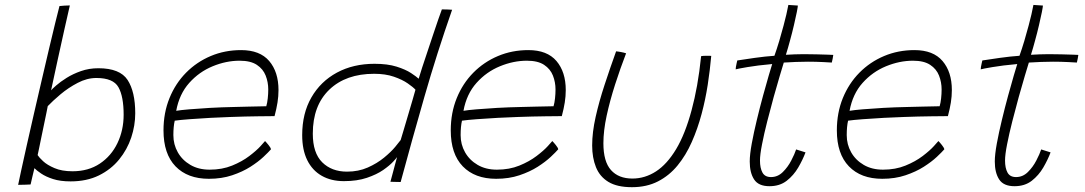

<svg xmlns="http://www.w3.org/2000/svg" viewBox="-20 -738 4396 778"><path d="M53.5 11Q57 -6.5 66.2 -48.8Q75.5 -91 88.5 -149.5Q101.5 -208 117 -275Q132.5 -342 148.2 -409.8Q164 -477.5 178.2 -538.2Q192.5 -599 203.8 -645Q215 -691 221 -713.5Q228 -714.5 241.5 -715.2Q255 -716 263 -716Q253.5 -675 240.8 -618.2Q228 -561.5 214.2 -497.8Q200.5 -434 187 -372Q191.5 -377.5 208 -392Q224.5 -406.5 250 -422.5Q275.5 -438.5 308.2 -450Q341 -461.5 378.5 -461.5Q466 -461.5 497 -414Q528 -366.5 528 -279Q528 -229.5 511.8 -180.8Q495.5 -132 462.8 -91.8Q430 -51.5 380.8 -27.2Q331.5 -3 266 -3Q224.5 -3 195 -12.5Q165.5 -22 146.8 -34.8Q128 -47.5 119.5 -56.5Q116 -42 111.2 -22Q106.5 -2 104 9.5Q98.5 10 80.2 10.5Q62 11 53.5 11ZM132.5 -109.5Q138 -100.5 154.5 -85Q171 -69.5 200.8 -56.8Q230.5 -44 274 -44Q338 -44 384.5 -75Q431 -106 456 -158.2Q481 -210.5 481 -273Q481 -347 460 -384.5Q439 -422 370.5 -422Q332.5 -422 294.8 -402.2Q257 -382.5 225.2 -355.8Q193.5 -329 173.5 -308Q172.5 -301.5 168.2 -281.2Q164 -261 158.5 -234.5Q153 -208 147.5 -181.5Q142 -155 138 -135.2Q134 -115.5 132.5 -109.5Z M1078 -133Q1068.5 -122 1047.5 -102.2Q1026.5 -82.5 994.8 -62.2Q963 -42 920.8 -27.8Q878.5 -13.5 826.5 -13.5Q740 -13.5 691.2 -64Q642.5 -114.5 642.5 -209.5Q642.5 -281 666.8 -340.5Q691 -400 734 -443.5Q777 -487 834 -511Q891 -535 957 -535Q1033 -535 1070.8 -490.8Q1108.5 -446.5 1108.5 -373Q1108.5 -348 1104.5 -322.8Q1100.5 -297.5 1092.5 -267.5Q1089 -267.5 1071.8 -267.2Q1054.5 -267 1028.5 -266.8Q1002.5 -266.5 972.8 -265.8Q943 -265 914.5 -264Q878.5 -263 833.5 -260.5Q788.5 -258 748.5 -255Q708.5 -252 688 -249Q682.5 -225.5 682.5 -190.5Q682.5 -152.5 700.5 -120.8Q718.5 -89 751.5 -69.8Q784.5 -50.5 829.5 -50.5Q880 -50.5 920.5 -67Q961 -83.5 990.2 -105.8Q1019.5 -128 1035.8 -146Q1052 -164 1054 -166.5Q1056.5 -164 1060.2 -159.8Q1064 -155.5 1068 -150.5Q1072 -145.5 1074.8 -141Q1077.5 -136.5 1078 -133ZM694 -289Q711 -292 746.8 -295Q782.5 -298 830 -300.8Q877.5 -303.5 929 -304.5Q959.5 -305.5 988.2 -306Q1017 -306.5 1036.8 -307Q1056.5 -307.5 1059 -307.5Q1063 -321 1065 -339.5Q1067 -358 1067 -375.5Q1067 -405 1056.5 -431.8Q1046 -458.5 1020.8 -475.2Q995.5 -492 951 -492Q896.5 -492 841.8 -469.5Q787 -447 746.8 -402Q706.5 -357 694 -289Z M1562 -1.5Q1565 -12 1570.5 -33Q1576 -54 1581.5 -74.2Q1587 -94.5 1589 -101.5Q1587 -98 1573 -82.8Q1559 -67.5 1532.8 -49.2Q1506.5 -31 1466.8 -17.5Q1427 -4 1373.5 -4Q1321.5 -4 1283.5 -25.8Q1245.5 -47.5 1225 -89Q1204.5 -130.5 1204.5 -190.5Q1204.5 -278.5 1241.8 -343.2Q1279 -408 1345.2 -443.8Q1411.5 -479.5 1497.5 -479.5Q1550.5 -479.5 1587 -468Q1623.5 -456.5 1645.5 -442Q1667.5 -427.5 1676.5 -419Q1681 -435 1690.5 -464Q1700 -493 1711.8 -528Q1723.5 -563 1735 -597.5Q1746.5 -632 1756 -659.5Q1765.5 -687 1770.5 -700Q1781.5 -700 1793.5 -699.5Q1805.5 -699 1812 -698.5Q1750 -521 1699.8 -346Q1649.5 -171 1603.5 -0.5Q1597 -0.5 1588 -0.8Q1579 -1 1571.5 -1.2Q1564 -1.5 1562 -1.5ZM1386 -42.5Q1432.5 -42.5 1470.2 -59.2Q1508 -76 1536.2 -99.2Q1564.5 -122.5 1581.5 -143Q1598.5 -163.5 1603.5 -170.5Q1607.5 -184 1616 -212.2Q1624.5 -240.5 1634 -273Q1643.5 -305.5 1651.8 -333.5Q1660 -361.5 1663.5 -374.5Q1654 -385 1632 -400.2Q1610 -415.5 1576 -427.2Q1542 -439 1496 -439Q1381.5 -439 1314.5 -374.8Q1247.5 -310.5 1247.5 -196.5Q1247.5 -118 1285.8 -80.2Q1324 -42.5 1386 -42.5Z M2242 -133Q2232.5 -122 2211.5 -102.2Q2190.5 -82.5 2158.8 -62.2Q2127 -42 2084.8 -27.8Q2042.5 -13.5 1990.5 -13.5Q1904 -13.5 1855.2 -64Q1806.5 -114.5 1806.5 -209.5Q1806.5 -281 1830.8 -340.5Q1855 -400 1898 -443.5Q1941 -487 1998 -511Q2055 -535 2121 -535Q2197 -535 2234.8 -490.8Q2272.5 -446.5 2272.5 -373Q2272.5 -348 2268.5 -322.8Q2264.5 -297.5 2256.5 -267.5Q2253 -267.5 2235.8 -267.2Q2218.5 -267 2192.5 -266.8Q2166.5 -266.5 2136.8 -265.8Q2107 -265 2078.5 -264Q2042.5 -263 1997.5 -260.5Q1952.5 -258 1912.5 -255Q1872.5 -252 1852 -249Q1846.5 -225.5 1846.5 -190.5Q1846.5 -152.5 1864.5 -120.8Q1882.5 -89 1915.5 -69.8Q1948.5 -50.5 1993.5 -50.5Q2044 -50.5 2084.5 -67Q2125 -83.5 2154.2 -105.8Q2183.5 -128 2199.8 -146Q2216 -164 2218 -166.5Q2220.5 -164 2224.2 -159.8Q2228 -155.5 2232 -150.5Q2236 -145.5 2238.8 -141Q2241.5 -136.5 2242 -133ZM1858 -289Q1875 -292 1910.8 -295Q1946.5 -298 1994 -300.8Q2041.5 -303.5 2093 -304.5Q2123.5 -305.5 2152.2 -306Q2181 -306.5 2200.8 -307Q2220.5 -307.5 2223 -307.5Q2227 -321 2229 -339.5Q2231 -358 2231 -375.5Q2231 -405 2220.5 -431.8Q2210 -458.5 2184.8 -475.2Q2159.5 -492 2115 -492Q2060.5 -492 2005.8 -469.5Q1951 -447 1910.8 -402Q1870.5 -357 1858 -289Z M2821 -510.5Q2823.5 -511 2829 -511.5Q2834.5 -512 2840.5 -512Q2846 -512 2853 -512Q2860 -512 2862 -511.5Q2857 -454.5 2847.8 -394.5Q2838.5 -334.5 2823 -276.5Q2807 -216.5 2783.2 -162.8Q2759.5 -109 2725.8 -67.8Q2692 -26.5 2646.2 -3Q2600.5 20.5 2540.5 20.5Q2480.5 20.5 2445.2 -1Q2410 -22.5 2394.8 -60.8Q2379.5 -99 2379.5 -148.5Q2379.5 -201.5 2393.5 -264Q2407.5 -326.5 2429.8 -394.2Q2452 -462 2476.5 -530Q2481 -529.5 2486.5 -528.8Q2492 -528 2497 -527Q2502.5 -526 2507.2 -524.8Q2512 -523.5 2517 -522Q2493.5 -461 2472.5 -395.8Q2451.5 -330.5 2438.2 -269.2Q2425 -208 2425 -157.5Q2425 -83 2455.8 -48.8Q2486.5 -14.5 2542.5 -14.5Q2593.5 -14.5 2638.2 -43.5Q2683 -72.5 2719.8 -133.8Q2756.5 -195 2782.5 -292Q2795 -338 2804.8 -392.5Q2814.5 -447 2821 -510.5Z M3244 -120.5Q3233 -91 3214.5 -59.2Q3196 -27.5 3167.8 -5.5Q3139.5 16.5 3098 16.5Q3053.5 16.5 3035.8 -10.8Q3018 -38 3018 -83.5Q3018 -111.5 3026.2 -156.5Q3034.5 -201.5 3046.8 -252.2Q3059 -303 3072 -350.5Q3085 -398 3095.2 -432.8Q3105.5 -467.5 3109 -478.5Q3048.5 -473 3009 -466.2Q2969.5 -459.5 2961 -457Q2961 -460.5 2962 -467.2Q2963 -474 2964.8 -481.2Q2966.5 -488.5 2967.5 -493Q2995.5 -497.5 3038.5 -503.5Q3081.5 -509.5 3118 -512Q3128 -540 3137.5 -571.8Q3147 -603.5 3155 -634Q3161.5 -658 3166.5 -679.8Q3171.5 -701.5 3174.5 -718L3213 -715.5Q3213 -711 3208.8 -689.2Q3204.5 -667.5 3197.2 -636.5Q3190 -605.5 3181 -573Q3177 -558 3172.8 -543.5Q3168.5 -529 3164.5 -516Q3178.5 -517 3200.5 -517.8Q3222.5 -518.5 3236.5 -518.5Q3262.5 -518.5 3288.8 -517.8Q3315 -517 3334 -516.5Q3353 -516 3356.5 -515.5Q3356.5 -512 3354 -500.2Q3351.5 -488.5 3350.5 -484.5Q3345.5 -485 3315.2 -486.5Q3285 -488 3254 -488Q3231.5 -488 3204.8 -487Q3178 -486 3156 -484.5Q3151 -468.5 3139.8 -431Q3128.5 -393.5 3115 -344.8Q3101.5 -296 3088.8 -245.8Q3076 -195.5 3067.8 -153.2Q3059.5 -111 3059.5 -87.5Q3059.5 -57 3069.5 -38.8Q3079.5 -20.5 3104 -20.5Q3131.5 -20.5 3152 -40.8Q3172.5 -61 3186.2 -87.5Q3200 -114 3206 -132.5Q3208 -132 3213.2 -130.2Q3218.5 -128.5 3225 -126.5Q3231.5 -124.5 3236.8 -122.8Q3242 -121 3244 -120.5Z M3806.5 -133Q3797 -122 3776 -102.2Q3755 -82.5 3723.2 -62.2Q3691.5 -42 3649.2 -27.8Q3607 -13.5 3555 -13.5Q3468.5 -13.5 3419.8 -64Q3371 -114.5 3371 -209.5Q3371 -281 3395.2 -340.5Q3419.5 -400 3462.5 -443.5Q3505.5 -487 3562.5 -511Q3619.5 -535 3685.5 -535Q3761.5 -535 3799.2 -490.8Q3837 -446.5 3837 -373Q3837 -348 3833 -322.8Q3829 -297.5 3821 -267.5Q3817.5 -267.5 3800.2 -267.2Q3783 -267 3757 -266.8Q3731 -266.5 3701.2 -265.8Q3671.5 -265 3643 -264Q3607 -263 3562 -260.5Q3517 -258 3477 -255Q3437 -252 3416.5 -249Q3411 -225.5 3411 -190.5Q3411 -152.5 3429 -120.8Q3447 -89 3480 -69.8Q3513 -50.5 3558 -50.5Q3608.5 -50.5 3649 -67Q3689.5 -83.5 3718.8 -105.8Q3748 -128 3764.2 -146Q3780.5 -164 3782.5 -166.5Q3785 -164 3788.8 -159.8Q3792.5 -155.5 3796.5 -150.5Q3800.5 -145.5 3803.2 -141Q3806 -136.5 3806.5 -133ZM3422.5 -289Q3439.5 -292 3475.2 -295Q3511 -298 3558.5 -300.8Q3606 -303.5 3657.5 -304.5Q3688 -305.5 3716.8 -306Q3745.5 -306.5 3765.2 -307Q3785 -307.5 3787.5 -307.5Q3791.5 -321 3793.5 -339.5Q3795.5 -358 3795.5 -375.5Q3795.5 -405 3785 -431.8Q3774.5 -458.5 3749.2 -475.2Q3724 -492 3679.5 -492Q3625 -492 3570.2 -469.5Q3515.5 -447 3475.2 -402Q3435 -357 3422.5 -289Z M4237 -120.5Q4226 -91 4207.5 -59.2Q4189 -27.5 4160.8 -5.5Q4132.5 16.5 4091 16.5Q4046.5 16.5 4028.8 -10.8Q4011 -38 4011 -83.5Q4011 -111.5 4019.2 -156.5Q4027.5 -201.5 4039.8 -252.2Q4052 -303 4065 -350.5Q4078 -398 4088.2 -432.8Q4098.5 -467.5 4102 -478.5Q4041.5 -473 4002 -466.2Q3962.5 -459.5 3954 -457Q3954 -460.5 3955 -467.2Q3956 -474 3957.8 -481.2Q3959.5 -488.5 3960.5 -493Q3988.5 -497.5 4031.5 -503.5Q4074.5 -509.5 4111 -512Q4121 -540 4130.5 -571.8Q4140 -603.5 4148 -634Q4154.5 -658 4159.5 -679.8Q4164.5 -701.5 4167.5 -718L4206 -715.5Q4206 -711 4201.8 -689.2Q4197.5 -667.5 4190.2 -636.5Q4183 -605.5 4174 -573Q4170 -558 4165.8 -543.5Q4161.5 -529 4157.5 -516Q4171.5 -517 4193.5 -517.8Q4215.5 -518.5 4229.5 -518.5Q4255.5 -518.5 4281.8 -517.8Q4308 -517 4327 -516.5Q4346 -516 4349.5 -515.5Q4349.5 -512 4347 -500.2Q4344.5 -488.5 4343.5 -484.5Q4338.5 -485 4308.2 -486.5Q4278 -488 4247 -488Q4224.5 -488 4197.8 -487Q4171 -486 4149 -484.5Q4144 -468.5 4132.8 -431Q4121.5 -393.5 4108 -344.8Q4094.5 -296 4081.8 -245.8Q4069 -195.5 4060.8 -153.2Q4052.5 -111 4052.5 -87.5Q4052.5 -57 4062.5 -38.8Q4072.5 -20.5 4097 -20.5Q4124.5 -20.5 4145 -40.8Q4165.5 -61 4179.2 -87.5Q4193 -114 4199 -132.5Q4201 -132 4206.2 -130.2Q4211.5 -128.5 4218 -126.5Q4224.5 -124.5 4229.8 -122.8Q4235 -121 4237 -120.5Z"/></svg>

Font: Grandstander Thin
Style: Italic
Weight: 100
Italic angle: -15°
Designer: Tyler Finck
Foundry: Etcetera Type Co
Version: Version 1.200